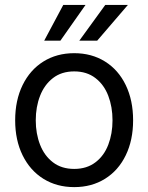

<svg xmlns="http://www.w3.org/2000/svg" viewBox="-20 -755 607 786"><path d="M42.1 -262.4Q42.1 -344.3 72.5 -406.6Q102.9 -468.9 157.6 -503.1Q212.4 -537.3 283.8 -537.3Q355.3 -537.3 410 -503.1Q464.8 -468.9 494.8 -406.6Q524.9 -344.3 524.9 -262.4Q524.9 -181.3 494.8 -119.3Q464.8 -57.3 410 -23.1Q355.3 11 283.8 11Q212.4 11 157.6 -23.1Q102.9 -57.3 72.5 -119.3Q42.1 -181.3 42.1 -262.4ZM440.6 -262.4Q440.6 -317.3 423.3 -362.7Q406.1 -408.1 370.7 -435.4Q335.3 -462.7 283.8 -462.7Q232 -462.7 196.8 -435.4Q161.6 -408.1 144 -362.7Q126.4 -317.3 126.4 -262.4Q126.4 -207.9 144 -162.6Q161.6 -117.4 196.8 -90.5Q232 -63.5 283.8 -63.5Q335.3 -63.5 370.7 -90.5Q406.1 -117.4 423.3 -162.6Q440.6 -207.9 440.6 -262.4ZM410.9 -734.8H503.5L377.8 -588.4H304.6ZM239 -734.8H330.1L227.2 -588.4H160.9Z"/></svg>

Font: Pretendard Variable
Style: Regular
Weight: 400
Designer: Base glyphs from Inter by Rasmus Andersson; Hangul glyphs from Noto Sans CJK(Source Han Sans) by Jang Soo-young and Kang
Foundry: Kil Hyung-jin
Version: Version 1.100;FEAKit 1.0